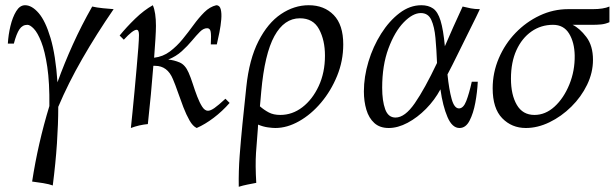

<svg xmlns="http://www.w3.org/2000/svg" viewBox="-20 -475 2353 735"><path d="M333 -450Q350 -446 374.5 -443.5Q399 -441 415 -440Q349 -344 295 -250Q241 -156 203 -66Q203 -1 198 74Q193 149 182 235Q169 230 145 226Q121 222 103 220Q114 148 130.5 75.5Q147 3 169 -69Q170 -159 161 -219Q152 -279 138 -314.5Q124 -350 109.5 -365Q95 -380 85 -380Q66 -380 54.5 -363Q43 -346 33 -308H10Q12 -342 20 -375.5Q28 -409 42 -432Q56 -455 76 -455Q102 -455 128 -425Q154 -395 173.5 -329.5Q193 -264 200 -160Q226 -232 259 -305Q292 -378 333 -450Z M481 15Q483 -6 487 -43.5Q491 -81 495 -126Q499 -171 503 -214.5Q507 -258 509.5 -292Q512 -326 512 -341Q512 -361 503 -361Q489 -361 454 -323L438 -339Q464 -371 497.5 -403.5Q531 -436 565 -455Q571 -442 574 -421.5Q577 -401 577 -376Q577 -358 575 -326Q573 -294 570 -254Q604 -258 630.5 -278Q657 -298 679 -325Q701 -352 721 -379.5Q741 -407 762 -428Q783 -449 808 -455Q821 -455 825 -439.5Q829 -424 827 -400.5Q825 -377 820 -351.5Q815 -326 810 -305H787Q789 -340 786.5 -353.5Q784 -367 773 -367Q759 -367 745.5 -353.5Q732 -340 715 -319.5Q698 -299 676 -279Q654 -259 624 -247Q646 -245 667.5 -236Q689 -227 702 -197Q710 -179 718 -154Q726 -129 735 -105.5Q744 -82 754 -66.5Q764 -51 776 -51Q786 -51 801 -61.5Q816 -72 843 -97L859 -81Q831 -49 798 -24Q765 1 733 15Q718 8 705.5 -14Q693 -36 682 -64.5Q671 -93 661 -122Q651 -151 642 -172Q621 -223 574 -223H567Q563 -171 557.5 -112.5Q552 -54 546 0Q513 3 481 15Z M1162 -455Q1221 -455 1257.5 -417.5Q1294 -380 1294 -305Q1294 -242 1270.5 -184.5Q1247 -127 1209 -82Q1171 -37 1125 -11Q1079 15 1034 15Q1023 15 1005 12.5Q987 10 968 2Q968 11 967 19Q963 65 960 111Q957 157 961 225Q945 228 927.5 231.5Q910 235 894 240Q893 180 897.5 120.5Q902 61 908 1L923 -143Q934 -248 969.5 -317.5Q1005 -387 1055.5 -421Q1106 -455 1162 -455ZM980 -124Q979 -109 977.5 -95Q976 -81 975 -68Q991 -54 1009 -44.5Q1027 -35 1053 -35Q1099 -35 1137.5 -64.5Q1176 -94 1200 -145.5Q1224 -197 1224 -262Q1224 -321 1201.5 -363Q1179 -405 1128 -405Q1068 -405 1030.5 -337Q993 -269 980 -124Z M1817 -440Q1815 -435 1802 -408.5Q1789 -382 1770 -344Q1751 -306 1731 -265Q1711 -224 1693 -190Q1699 -132 1709 -96Q1719 -60 1737 -60Q1754 -60 1765 -88.5Q1776 -117 1786 -162H1809Q1807 -122 1799.5 -81.5Q1792 -41 1777.5 -13Q1763 15 1739 15Q1711 15 1693 -27Q1675 -69 1666 -133Q1644 -92 1611 -58.5Q1578 -25 1540.5 -5Q1503 15 1468 15Q1434 15 1413 -4Q1392 -23 1382.5 -55Q1373 -87 1373 -125Q1373 -181 1390.5 -239Q1408 -297 1439 -346Q1470 -395 1509.5 -425Q1549 -455 1593 -455Q1620 -455 1638 -442.5Q1656 -430 1666.5 -396Q1677 -362 1683 -298Q1698 -333 1715 -371Q1732 -409 1751 -450Q1767 -446 1782.5 -443Q1798 -440 1817 -440ZM1443 -139Q1443 -89 1454.5 -57Q1466 -25 1494 -25Q1530 -25 1568 -80Q1606 -135 1653 -234Q1651 -286 1647 -329.5Q1643 -373 1631 -399Q1619 -425 1591 -425Q1560 -425 1525.5 -389.5Q1491 -354 1467 -289.5Q1443 -225 1443 -139Z M2250 -246Q2250 -197 2227.5 -150.5Q2205 -104 2167 -66.5Q2129 -29 2083.5 -7Q2038 15 1993 15Q1939 15 1902.5 -22.5Q1866 -60 1866 -137Q1866 -197 1889.5 -252Q1913 -307 1953.5 -349Q1994 -391 2046 -415.5Q2098 -440 2155 -440H2249Q2290 -440 2313 -450V-390Q2297 -383 2281 -381.5Q2265 -380 2249 -380H2172Q2199 -367 2224.5 -333.5Q2250 -300 2250 -246ZM2097 -380Q2051 -380 2014.5 -354.5Q1978 -329 1957 -283Q1936 -237 1936 -174Q1936 -112 1958.5 -73.5Q1981 -35 2026 -35Q2068 -35 2103 -67Q2138 -99 2159.5 -151.5Q2181 -204 2180 -263Q2179 -313 2158.5 -346.5Q2138 -380 2097 -380Z"/></svg>

Font: Bona Nova
Style: Italic
Weight: 400
Italic angle: -4°
Designer: Mateusz Machalski
Foundry: Capitalics
Version: Version 4.001; ttfautohint (v1.8.3)